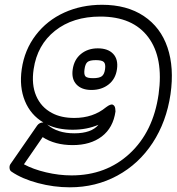

<svg xmlns="http://www.w3.org/2000/svg" viewBox="-20 -756 746 811"><path d="M24.9 -64 137.2 -226.1Q146.5 -238.8 163.1 -238.8Q109.4 -270.5 85.2 -329.6Q61 -388.7 71.8 -463.9Q83.5 -545.4 131.1 -607.7Q178.7 -669.9 251.5 -702.9Q324.2 -735.8 411.1 -735.8Q516.1 -735.8 587.4 -688.2Q658.7 -640.6 687.5 -555.4Q716.3 -470.2 700.2 -357.9Q683.1 -241.7 624.8 -152.6Q566.4 -63.5 475.6 -14.2Q384.8 35.2 274.9 35.2Q207 35.2 140.1 17.3Q73.2 -0.5 28.8 -30.8Q21 -35.6 20.3 -46.4Q19.5 -57.1 24.9 -64ZM81.1 -62Q119.6 -41 174.3 -28.1Q229 -15.1 282.2 -15.1Q428.2 -15.1 527.8 -107.4Q627.4 -199.7 649.9 -357.9Q671.4 -511.7 606.2 -598.9Q541 -686 403.8 -686Q288.1 -686 212.6 -626.2Q137.2 -566.4 122.1 -463.9Q112.3 -398.9 132.8 -351.1Q153.3 -303.2 199.2 -278.8Q237.8 -257.8 293.9 -257.8Q373.5 -257.8 428.2 -303.2Q447.8 -317.9 456.5 -313.7Q465.3 -309.6 466.8 -297.4L467.8 -285.2Q458 -216.3 410.2 -179.7Q362.3 -143.1 287.1 -143.1Q211.9 -143.1 160.2 -176.8ZM179.2 -230Q222.2 -192.9 293.9 -192.9Q366.2 -192.9 396 -229Q346.7 -208 287.1 -208Q223.6 -208 179.2 -230ZM287.1 -462.9Q293 -504.4 322 -528.1Q351.1 -551.8 393.1 -551.8Q436 -551.8 458 -528.6Q480 -505.4 474.1 -463.9Q468.3 -422.4 438.7 -399.2Q409.2 -376 366.2 -376Q324.7 -376 303 -399.2Q281.2 -422.4 287.1 -462.9ZM336.9 -462.9Q334 -441.4 340.8 -433.6Q347.7 -425.8 373 -425.8Q399.4 -425.8 410.2 -434.1Q420.9 -442.4 423.8 -463.9Q426.8 -485.4 418.9 -493.7Q411.1 -502 384.8 -502Q358.9 -502 349.4 -493.9Q339.8 -485.8 336.9 -462.9Z"/></svg>

Font: Trueno Black Outline
Style: Italic
Weight: 900
Width: 6
Designer: Julieta Ulanovsky
Foundry: Julieta Ulanovsky
Version: Version 3.001b | FøM Fix